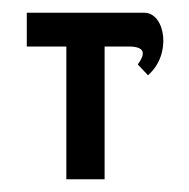

<svg xmlns="http://www.w3.org/2000/svg" viewBox="-20 -281 297 301"><path d="M22 -261V-208H84V0H144V-208H185C209 -207 207 -195 196 -180L212 -163C250 -196 239 -260 207 -261Z"/></svg>

Font: Hussar Tani
Style: Dwa
Weight: 700
Foundry: Cannot Into Space Fonts
Version: Version 0.92